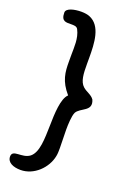

<svg xmlns="http://www.w3.org/2000/svg" viewBox="-165 -717 673 992"><g transform="rotate(20 171.5 -221.0)"><path d="M112 -566C134 -524 129 -472 129 -434V-395C129 -336 133 -289 185 -229C154 -201 151 -117 150 -50C148 23 148 98 110 128C71 158 11 128 11 170C11 203 46 217 85 217C159 217 222 154 235 86C238 72 238 57 238 40C238 8 236 -28 236 -60C236 -89 238 -134 247 -155C265 -191 336 -192 310 -252C295 -274 269 -278 249 -296C223 -319 221 -361 221 -417V-448C221 -529 218 -624 147 -652C137 -656 121 -659 102 -659C64 -659 20 -649 20 -625C20 -576 47 -580 73 -580C88 -580 105 -581 112 -566Z"/></g></svg>

Font: Itim
Style: Regular
Weight: 400
Designer: CadsonDemak Team
Foundry: Pablo Impallari
Version: Version 1.002;PS 001.002;hotconv 1.0.88;makeotf.lib2.5.64775